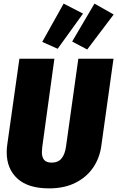

<svg xmlns="http://www.w3.org/2000/svg" viewBox="-20 -1020 647 1059"><path d="M539 -217Q530 -149 494 -96Q458 -43 396.5 -12Q335 19 251 19Q135 19 76 -35Q17 -89 17 -180Q17 -201 20 -222L87 -696H280L213 -209Q211 -189 211 -181Q211 -152 224 -137.5Q237 -123 265 -123Q300 -123 319 -145.5Q338 -168 344 -211L412 -696H606ZM331 -1000 438 -945 298 -751 213 -789ZM501 -1000 607 -940 461 -747 378 -791Z"/></svg>

Font: Fira Sans Condensed Black
Style: Italic
Weight: 900
Width: 3
Italic angle: -8°
Designer: Carrois Corporate & Edenspiekermann AG
Foundry: Carrois Corporate GbR & Edenspiekermann AG
Version: Version 4.203